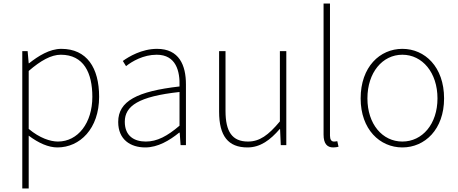

<svg xmlns="http://www.w3.org/2000/svg" viewBox="-20 -814 2570 1077"><path d="M105 243H141V46V-53C197 -11 252 13 302 13C428 13 536 -92 536 -271C536 -434 467 -540 324 -540C258 -540 195 -500 143 -459H141L135 -527H105ZM305 -20C263 -20 203 -39 141 -91V-416C208 -474 267 -507 321 -507C450 -507 498 -405 498 -271C498 -124 417 -20 305 -20Z M795 13C865 13 931 -26 985 -70H988L993 0H1023V-341C1023 -448 985 -540 861 -540C775 -540 702 -496 669 -472L687 -443C721 -470 784 -507 859 -507C968 -507 990 -414 987 -329C750 -302 643 -247 643 -130C643 -30 713 13 795 13ZM798 -20C734 -20 680 -50 680 -131C680 -220 758 -273 987 -298V-109C918 -50 861 -20 798 -20Z M1368 13C1441 13 1496 -29 1549 -90H1551L1555 0H1586V-527H1550V-133C1485 -55 1436 -20 1371 -20C1282 -20 1245 -76 1245 -192V-527H1209V-188C1209 -51 1260 13 1368 13Z M1849 13C1864 13 1870 11 1879 9L1872 -22C1861 -20 1857 -20 1853 -20C1839 -20 1831 -31 1831 -53V-794H1795V-59C1795 -8 1815 13 1849 13Z M2237 13C2363 13 2471 -88 2471 -262C2471 -439 2363 -540 2237 -540C2111 -540 2003 -439 2003 -262C2003 -88 2111 13 2237 13ZM2237 -20C2125 -20 2041 -118 2041 -262C2041 -407 2125 -507 2237 -507C2349 -507 2434 -407 2434 -262C2434 -118 2349 -20 2237 -20Z"/></svg>

Font: Harano Aji Gothic CN ExtraLight
Style: Regular
Weight: 250
Foundry: Masamichi Hosoda
Version: HaranoAjiGothicCN-ExtraLight version 20230610;ttx 4.39.4